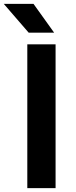

<svg xmlns="http://www.w3.org/2000/svg" viewBox="-56 -968 391 988"><path d="M84.5 0V-740H230V0ZM91.5 -800 -36.5 -948H116.5L222.5 -800Z"/></svg>

Font: Encode Sans Expanded Expanded SemiBold
Style: Regular
Weight: 600
Width: 7
Designer: Multiple Designers
Foundry: Impallari Type
Version: Version 3.000; ttfautohint (v1.8.3) -l 8 -r 50 -G 200 -x 14 